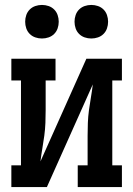

<svg xmlns="http://www.w3.org/2000/svg" viewBox="-20 -758 540 778"><path d="M26 0V-88H65V-432H26V-520H205V-432H165V-312Q165 -286 164 -260Q163 -234 159.5 -208Q156 -182 151.5 -156Q147 -130 144 -104L330 -520H474V-432H435V-88H474V0H295V-88H335V-208Q335 -234 336 -260Q337 -286 340.5 -312Q344 -338 348.5 -364Q353 -390 356 -416L170 0ZM350 -602Q336 -602 323 -606.5Q310 -611 300.5 -620.5Q291 -630 286.5 -643Q282 -656 282 -670Q282 -684 286.5 -697Q291 -710 300.5 -719.5Q310 -729 323 -733.5Q336 -738 350 -738Q364 -738 377 -733.5Q390 -729 399.5 -719.5Q409 -710 413.5 -697Q418 -684 418 -670Q418 -656 413.5 -643Q409 -630 399.5 -620.5Q390 -611 377 -606.5Q364 -602 350 -602ZM150 -602Q136 -602 123 -606.5Q110 -611 100.5 -620.5Q91 -630 86.5 -643Q82 -656 82 -670Q82 -684 86.5 -697Q91 -710 100.5 -719.5Q110 -729 123 -733.5Q136 -738 150 -738Q164 -738 177 -733.5Q190 -729 199.5 -719.5Q209 -710 213.5 -697Q218 -684 218 -670Q218 -656 213.5 -643Q209 -630 199.5 -620.5Q190 -611 177 -606.5Q164 -602 150 -602Z"/></svg>

Font: Iosevka Curly Slab Semibold
Style: Regular
Weight: 600
Monospace: yes
Designer: Belleve Invis
Foundry: Belleve Invis
Version: Version 22.1.2; ttfautohint (v1.8.4)